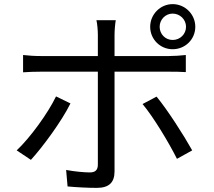

<svg xmlns="http://www.w3.org/2000/svg" viewBox="-20 -869 1040 932"><path d="M755 -739C755 -774 783 -803 818 -803C854 -803 883 -774 883 -739C883 -703 854 -675 818 -675C783 -675 755 -703 755 -739ZM709 -739C709 -678 758 -630 818 -630C879 -630 928 -678 928 -739C928 -799 879 -849 818 -849C758 -849 709 -799 709 -739ZM542 -771H448C452 -756 455 -722 455 -700V-597H177C145 -597 120 -599 92 -602V-518C119 -520 147 -521 177 -521H455V-70C455 -44 443 -32 416 -32C390 -32 344 -36 301 -44L308 36C348 40 408 43 450 43C510 43 536 16 536 -37V-521H801C825 -521 855 -521 882 -519V-602C857 -599 824 -597 800 -597H536V-699C536 -721 539 -757 542 -771ZM740 -400 672 -364C725 -301 800 -176 839 -98L913 -139C873 -211 793 -336 740 -400ZM322 -367 252 -401C213 -320 127 -201 61 -139L130 -93C186 -154 280 -281 322 -367Z"/></svg>

Font: Microsoft YaHei
Style: Regular
Weight: 400
Designer: Ryoko NISHIZUKA 西塚涼子 (kana, bopomofo & ideographs); Paul D. Hunt (Latin, Greek & Cyrillic); Sandoll Communications 산돌커뮤니
Foundry: Adobe
Version: Version 2.001;hotconv 1.0.111;makeotfexe 2.5.65597